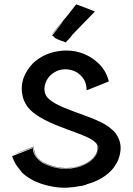

<svg xmlns="http://www.w3.org/2000/svg" viewBox="-20 -846 609 882"><path d="M258 -734C264 -740 270 -747 274 -752L220 -683C217 -682 225 -680 230 -676H228C232 -674 232 -673 230 -674C231 -673 232 -673 232 -673L231 -672C242 -667 253 -661 264 -658C275 -654 267 -658 282 -651H283C284 -654 284 -654 285 -655C291 -662 306 -675 304 -676C309 -681 309 -682 314 -688C355 -731 389 -765 416 -793C368 -813 380 -807 330 -826L294 -780C239 -712 225 -699 217 -686C224 -693 260 -736 277 -757ZM534 -171C533 -199 519 -232 492 -253C423 -318 213 -345 188 -415C177 -443 189 -488 227 -512C238 -519 247 -523 249 -523C270 -529 289 -530 311 -523C331 -517 339 -510 348 -502C376 -476 377 -450 378 -431L480 -472C470 -510 452 -542 416 -569C391 -589 360 -603 327 -610C276 -620 217 -610 177 -588C139 -567 119 -546 100 -513C84 -485 77 -455 81 -421C87 -368 118 -333 168 -305C271 -245 424 -221 428 -173V-162C422 -96 305 -49 205 -89C189 -95 180 -101 178 -101C143 -126 138 -140 135 -172H134C57 -142 86 -154 35 -133C68 -145 134 -170 134 -170C135 -150 136 -129 178 -100C186 -95 204 -86 223 -81C269 -68 317 -72 356 -86C391 -98 426 -125 430 -162C431 -173 430 -181 423 -190C428 -184 429 -179 431 -174C438 -92 288 -34 176 -98C152 -114 131 -136 131 -166L37 -129V-128C36 -130 35 -131 36 -128C36 -128 37 -124 39 -119C45 -104 52 -91 62 -78C71 -67 79 -60 63 -75C72 -64 85 -52 77 -58L74 -61C76 -58 78 -57 84 -52L78 -56C105 -30 138 -12 172 -1C190 5 208 9 226 12C273 20 308 16 353 8C356 8 354 8 359 7C374 4 375 2 380 0C476 -26 509 -85 508 -85C516 -96 520 -103 522 -109C531 -130 535 -155 534 -171ZM422 -189C422 -190 421 -190 421 -191C423 -189 425 -186 422 -189ZM429 -165V-166ZM356 -86C394 -101 422 -126 428 -155C421 -122 389 -98 356 -86Z"/></svg>

Font: HIVNotRetro
Style: Regular
Weight: 400
Designer: Feorag
Foundry: Feorag
Version: Version 1.000;PS 001.000;hotconv 1.0.88;makeotf.lib2.5.64775